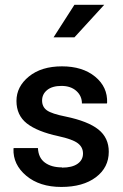

<svg xmlns="http://www.w3.org/2000/svg" viewBox="-20 -755 504 786"><path d="M220.2 -197.3Q132.3 -216.3 89.8 -249.8Q47.4 -283.2 47.4 -341.8Q47.4 -400.4 98.4 -441.9Q149.4 -483.4 233.6 -483.4Q317.9 -483.4 369.4 -441.2Q420.9 -398.9 418.5 -334.5L417.5 -331.5H315.4Q315.4 -362.3 292.5 -382.8Q269.5 -403.3 231.7 -403.3Q193.8 -403.3 173.1 -386.5Q152.3 -369.6 152.3 -343.5Q152.3 -317.4 172.1 -303.2Q191.9 -289.1 249 -277.8Q340.3 -258.8 382.8 -224.9Q425.3 -190.9 425.3 -133.8Q425.3 -69.3 372.6 -29.5Q319.8 10.3 231 10.3Q142.1 10.3 87.4 -35.6Q32.7 -81.5 35.2 -146L36.1 -148.9H135.3Q137.2 -108.9 163.8 -89.4Q190.4 -69.8 233.4 -69.8L233.9 -68.8Q275.4 -68.8 297.6 -84.5Q319.8 -100.1 319.8 -126.5Q319.8 -152.8 298.1 -168.9Q276.4 -185.1 220.2 -197.3ZM199.2 -602.1 284.7 -735.4H406.7L284.7 -602.1Z"/></svg>

Font: Yantramanav Medium
Style: Regular
Weight: 500
Version: Version 1.001;PS 1.0;hotconv 1.0.72;makeotf.lib2.5.5900; ttf